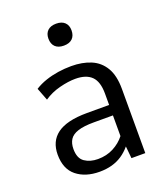

<svg xmlns="http://www.w3.org/2000/svg" viewBox="-142 -863 831 968"><g transform="rotate(-20 273.5 -378.5)"><path d="M225.6 9.8Q149.9 9.8 102.5 -28.3Q55.2 -66.4 55.2 -143.6Q55.2 -178.7 67.6 -206.1Q80.1 -233.4 105.5 -252.2Q130.9 -271 170.9 -280.8Q210.9 -290.5 265.6 -290.5H384.8V-351.6Q384.8 -415.5 356 -444.1Q327.1 -472.7 269 -472.7Q231.4 -472.7 184.3 -460.7Q137.2 -448.7 99.6 -422.9L73.7 -490.2Q100.6 -507.3 133.1 -518.3Q165.5 -529.3 200.9 -534.7Q236.3 -540 271.5 -540Q331.1 -540 376.5 -521Q421.9 -502 447.5 -459Q473.1 -416 473.1 -344.2V0H398.9L392.6 -64.9Q371.6 -40 346.7 -23.4Q321.8 -6.8 291.7 1.5Q261.7 9.8 225.6 9.8ZM239.3 -53.2Q286.1 -53.2 323.2 -72.8Q360.4 -92.3 384.8 -123.5V-234.4H281.7Q228 -234.4 196.8 -224.1Q165.5 -213.9 152.6 -193.6Q139.6 -173.3 139.6 -142.6Q139.6 -92.8 168.7 -73Q197.8 -53.2 239.3 -53.2ZM273.4 -649.4Q243.7 -649.4 227.5 -665Q211.4 -680.7 211.4 -709Q211.4 -736.3 227.5 -751.7Q243.7 -767.1 273.4 -767.1Q303.2 -767.1 319.3 -751.7Q335.4 -736.3 335.4 -709Q335.4 -680.7 319.3 -665Q303.2 -649.4 273.4 -649.4Z"/></g></svg>

Font: Comme
Style: Regular
Weight: 400
Designer: Vernon Adams
Foundry: Vernon Adams
Version: Version 1.000;gftools[0.9.27]